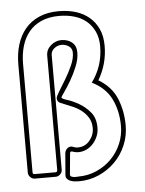

<svg xmlns="http://www.w3.org/2000/svg" viewBox="-51 -699 581 767"><g transform="rotate(-5 240.0 -316.0)"><path d="M216 -115Q218 -115 224 -113H223Q231 -109 242 -109Q271 -109 289.5 -131Q308 -153 308 -181Q308 -206 296.5 -224Q285 -242 268 -254.5Q251 -267 229.5 -275.5Q208 -284 189 -292Q175 -297 175 -312Q175 -319 187.5 -339Q200 -359 215 -384Q230 -409 242.5 -436.5Q255 -464 255 -488Q255 -505 242 -514Q229 -523 213 -523Q197 -523 183.5 -512.5Q170 -502 170 -485V-26Q170 -16 162 -8Q154 0 144 0H60Q50 0 42 -8Q34 -16 34 -26V-460Q34 -503 45 -539Q56 -575 78 -601.5Q100 -628 134 -643Q168 -658 213 -658Q250 -658 281 -648.5Q312 -639 335 -619.5Q358 -600 371 -571.5Q384 -543 384 -504Q384 -432 347 -369Q399 -338 419.5 -288Q440 -238 440 -180Q440 -138 424 -100.5Q408 -63 380 -35Q352 -7 314.5 9.5Q277 26 235 26Q227 26 218 25Q209 24 201 21Q193 18 187.5 12Q182 6 183 -5L190 -90Q191 -100 198 -107.5Q205 -115 216 -115ZM201 -3Q201 2 205 4Q209 6 214.5 7Q220 8 226 7.5Q232 7 235 7Q273 7 307 -8Q341 -23 366.5 -48.5Q392 -74 406.5 -108Q421 -142 421 -180Q421 -239 398 -287Q375 -335 320 -362Q366 -425 366 -504Q366 -538 354 -563.5Q342 -589 321.5 -606Q301 -623 273 -631Q245 -639 213 -639Q172 -639 141.5 -625.5Q111 -612 91.5 -588Q72 -564 62.5 -531.5Q53 -499 53 -460V-26Q53 -18 60 -18H144Q152 -18 152 -26V-485Q152 -509 171 -525.5Q190 -542 213 -542Q239 -542 256 -528Q273 -514 273 -487Q273 -461 261 -431.5Q249 -402 234 -376.5Q219 -351 206.5 -333.5Q194 -316 194 -313Q196 -308 217 -301.5Q238 -295 262.5 -281Q287 -267 307 -243.5Q327 -220 327 -181Q327 -163 320.5 -147Q314 -131 302.5 -118Q291 -105 275.5 -97.5Q260 -90 242 -90Q236 -90 229.5 -91.5Q223 -93 217 -95H213Q211 -95 210 -92.5Q209 -90 209 -89Z"/></g></svg>

Font: RonaldsonGothicLicht
Style: Regular
Weight: 400
Designer: Mr. Robertson for MacKellar, Smiths & Jordan Co. Philadelphia
Foundry: CAT-Fonts Peter Wiegel
Version: 1.000